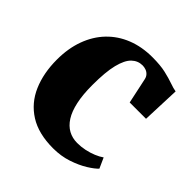

<svg xmlns="http://www.w3.org/2000/svg" viewBox="-155 -668 798 798"><g transform="rotate(45 244.0 -269.0)"><path d="M271.5 11Q185.5 11 130.2 -24Q75 -59 48.5 -120.5Q22 -182 22 -261Q22 -327 41.5 -380.2Q61 -433.5 97.2 -471.2Q133.5 -509 184 -529Q234.5 -549 296 -549Q343 -549 374.2 -541.8Q405.5 -534.5 427 -526.8Q448.5 -519 464.5 -516.5L458 -349H362L338 -461.5Q335.5 -473.5 328.2 -481.2Q321 -489 311 -492.5Q301 -496 291 -496Q264 -496 243.8 -476.8Q223.5 -457.5 212.2 -412.5Q201 -367.5 201 -290.5Q201 -234.5 209.8 -193.8Q218.5 -153 235.2 -126.8Q252 -100.5 275.2 -88Q298.5 -75.5 326.5 -75.5Q349.5 -75.5 371.8 -80.2Q394 -85 413.5 -93Q433 -101 447 -111L467.5 -65.5Q455 -51.5 426 -33.5Q397 -15.5 357.2 -2.2Q317.5 11 271.5 11Z"/></g></svg>

Font: Merriweather 72pt Black
Style: Regular
Weight: 900
Version: Version 2.100